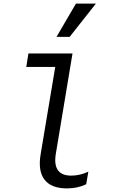

<svg xmlns="http://www.w3.org/2000/svg" viewBox="-20 -1037 640 1067"><path d="M290 -181Q271 -61 376 -61Q424 -61 471 -83L459 -13Q411 10 352 10Q265 10 227.5 -38.5Q190 -87 206 -181L287 -665H126L138 -740H383ZM513 -1017 367 -832H294L402 -1017Z"/></svg>

Font: CommitMono
Style: Italic
Weight: 400
Monospace: yes
Designer: Eigil Nikolajsen
Foundry: Eigil Nikolajsen
Version: Version 1.143